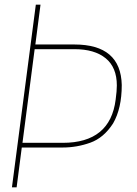

<svg xmlns="http://www.w3.org/2000/svg" viewBox="-20 -800 584 820"><path d="M248 -190Q451 -190 474 -375Q479 -412 479 -435Q479 -512 431.5 -551Q384 -590 298 -590H128L76 -190ZM51 0H31L133 -780H153L131 -610H298Q496 -610 500 -437Q500 -337 463 -273Q423 -211 365.5 -190.5Q308 -170 248 -170H73Z"/></svg>

Font: Tanohe Sans Thin
Style: Italic
Weight: 100
Designer: Village Type and Design LLC & Cristiano Sobral
Foundry: Cooper Hewitt Smithsonian Design Museum
Version: Version 1.00;September 29, 2021;FontCreator 13.0.0.2655 64-b